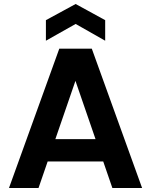

<svg xmlns="http://www.w3.org/2000/svg" viewBox="-20 -942 756 962"><path d="M440 -698 692 0H543L328 -624H388L173 0H25L277 -698ZM168 -245H538L574 -133H132ZM507 -738 359 -822 210 -738V-841L359 -922L507 -841Z"/></svg>

Font: Parkinsans Light SemiBold
Style: Regular
Weight: 600
Version: Version 1.000